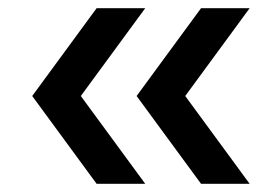

<svg xmlns="http://www.w3.org/2000/svg" viewBox="-20 -516 667 468"><path d="M215.5 -68 58.5 -282 215.5 -496H334L177 -282L334 -68ZM470 -68 313 -282 470 -496H588.5L431.5 -282L588.5 -68Z"/></svg>

Font: Encode Sans Exp Md
Style: Regular
Weight: 500
Width: 7
Designer: Multiple Designers
Foundry: Impallari Type
Version: Version 3.002; ttfautohint (v1.8.3) -l 8 -r 50 -G 200 -x 14 